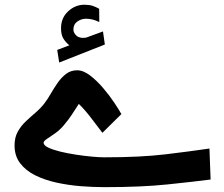

<svg xmlns="http://www.w3.org/2000/svg" viewBox="-20 -791 947 811"><path d="M272.9 -599.6Q256.3 -613.3 247.1 -629.2Q237.8 -645 237.8 -671.9Q237.8 -715.3 267.8 -743.2Q297.9 -771 336.4 -771Q356.4 -771 370.4 -766.6Q384.3 -762.2 398.9 -753.9L399.4 -697.8Q371.6 -711.9 343.3 -711.9Q323.7 -711.9 306.9 -700.2Q290 -688.5 290 -665.5Q290.5 -651.9 303.2 -640.1Q315.9 -628.4 341.8 -631.8Q342.8 -631.8 345.7 -632.8L415 -658.2L422.9 -603L230 -526.9L221.7 -580.1ZM420.9 -126.5Q574.2 -126.5 679.7 -139.2Q785.2 -151.9 864.7 -163.6L869.6 -32.7Q797.4 -23.4 687.5 -12Q577.6 -0.5 421.9 -0.5Q373.5 -0.5 320.8 -4.6Q268.1 -8.8 218.3 -19.8Q168.5 -30.8 128.7 -50.5Q88.9 -70.3 65.2 -101.3Q41.5 -132.3 41.5 -176.8Q41.5 -210 54.7 -234.1Q67.9 -258.3 87.9 -277.3Q107.9 -296.4 129.2 -314.5Q150.4 -332.5 166.5 -353Q180.7 -371.1 194.3 -395Q208 -418.9 223.9 -441.7Q239.7 -464.4 259.5 -479.2Q279.3 -494.1 305.7 -494.1Q332 -494.1 360.6 -472.2Q389.2 -450.2 416 -418.7Q442.9 -387.2 463.1 -356.7Q483.4 -326.2 492.7 -309.1L412.6 -230Q390.1 -259.8 364.5 -293.2Q338.9 -326.7 313 -352.1Q294.9 -324.7 282.7 -305.7Q270.5 -286.6 248.5 -260.7Q231.4 -240.7 211.7 -227.1Q191.9 -213.4 178 -204.1Q164.1 -194.8 164.1 -188Q164.1 -177.2 183.8 -167.7Q203.6 -158.2 234.6 -150.6Q265.6 -143.1 301 -137.7Q336.4 -132.3 368.4 -129.4Q400.4 -126.5 420.9 -126.5Z"/></svg>

Font: Vazirmatn UI NL
Style: Bold
Weight: 700
Designer: Saber Rastikerdar
Foundry: Saber Rastikerdar
Version: Version 33.003